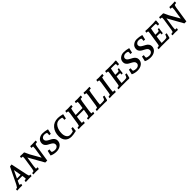

<svg xmlns="http://www.w3.org/2000/svg" viewBox="628 -2570 4610 4610"><g transform="rotate(-45 2933.5 -264.5)"><path d="M489 -44 479 1Q433 0 407 0L281 4L284 -40L338 -52L333 -117L326 -159H168L138 -92L125 -52L173 -44L163 1Q120 0 92 0L-11 4L-8 -40L36 -50L79 -120L277 -529L337 -537L428 -106L445 -51ZM283 -401 191 -206 316 -208Z M702 -529H752L764 -514Q809 -416 817 -399L964 -141L1005 -405Q1008 -432 1008 -476L954 -482L965 -531L1032 -529L1154 -533L1150 -485L1093 -476Q1078 -438 1072 -400L1010 3H943L724 -387L685 -133Q679 -92 679 -50L735 -45L722 4Q688 0 618 0L538 4L540 -39L598 -50Q611 -88 614 -110L660 -410Q663 -432 663 -477L609 -486L619 -533Q679 -529 702 -529Z M1236 -149Q1230 -107 1230 -94.5Q1230 -82 1233 -65Q1277 -44 1322.5 -44Q1368 -44 1397.5 -68.5Q1427 -93 1427 -128.5Q1427 -164 1404.5 -186Q1382 -208 1349.5 -224.5Q1317 -241 1284.5 -259.5Q1252 -278 1229.5 -308Q1207 -338 1207 -378Q1207 -453 1260.5 -496.5Q1314 -540 1387.5 -540Q1461 -540 1553 -515L1524 -390L1473 -394Q1479 -435 1479 -440Q1479 -445 1475 -471Q1441 -488 1399.5 -488Q1358 -488 1331 -465.5Q1304 -443 1304 -410.5Q1304 -378 1327 -356.5Q1350 -335 1382.5 -318.5Q1415 -302 1448 -283Q1481 -264 1504 -233Q1527 -202 1527 -162Q1527 -81 1467 -35Q1407 11 1318 11Q1273 11 1231.5 1.5Q1190 -8 1171 -18L1152 -27L1182 -154Z M1834 11Q1729 11 1672 -49.5Q1615 -110 1615 -212Q1615 -356 1693 -448Q1771 -540 1911 -540Q1969 -540 2067 -515L2041 -395L1991 -398L1996 -437Q1997 -444 1993 -472Q1939 -487 1904 -487Q1814 -487 1764.5 -405Q1715 -323 1715 -211Q1715 -136 1747.5 -89Q1780 -42 1840 -42Q1880 -42 1937 -57Q1953 -89 1954 -97L1962 -132L2011 -133L1998 -14Q1894 11 1834 11Z M2684 -533 2679 -482 2623 -477Q2613 -450 2606 -405L2565 -133Q2558 -85 2558 -50L2618 -45L2606 4Q2552 0 2482 0L2398 4L2400 -39L2459 -50Q2459 -51 2466 -76.5Q2473 -102 2474 -110L2494 -238H2259L2243 -133Q2236 -93 2236 -50L2296 -45L2284 4Q2230 0 2160 0L2076 4L2078 -39L2136 -50Q2149 -88 2152 -110L2198 -410Q2201 -432 2201 -477L2147 -486L2158 -533Q2218 -529 2241 -529L2361 -533L2357 -482L2301 -477Q2291 -450 2284 -405L2266 -287L2501 -290L2520 -410Q2524 -436 2524 -477L2470 -486L2481 -533Q2541 -529 2563 -529Z M2854 -51H2936Q2963 -51 3000 -58Q3018 -82 3020 -87Q3036 -131 3037 -135L3083 -131L3053 -11L3037 3Q2966 0 2951 0H2778L2694 4L2696 -39L2754 -50Q2767 -88 2770 -110L2816 -410Q2819 -432 2819 -477L2765 -486L2776 -533Q2836 -529 2859 -529L2979 -533L2975 -482L2919 -477Q2909 -450 2902 -405L2861 -133Q2854 -90 2854 -51Z M3415 -533 3410 -482 3354 -477Q3341 -428 3337 -405L3296 -133Q3289 -85 3289 -50L3349 -45L3337 4Q3284 0 3214 0L3129 4L3132 -39L3190 -50Q3190 -51 3197 -76.5Q3204 -102 3205 -110L3251 -410Q3255 -436 3255 -477L3201 -486L3212 -533Q3272 -529 3294 -529Z M3595 -529H3777L3864 -536L3876 -523L3866 -415L3818 -411Q3818 -431 3817 -446.5Q3816 -462 3807 -476Q3759 -479 3747 -479H3654Q3646 -449 3638 -405L3621 -298Q3632 -297 3649 -297H3700L3741 -303L3756 -352L3794 -349Q3787 -301 3784 -286L3774 -199L3732 -194V-243Q3692 -247 3677 -247H3643Q3624 -247 3614 -246L3597 -133Q3591 -98 3588 -51H3692Q3716 -51 3756 -58Q3781 -89 3793 -135L3839 -131L3809 -11L3793 3Q3722 0 3707 0H3514L3430 4L3432 -39L3490 -50Q3500 -73 3506 -110L3552 -410Q3556 -438 3556 -453.5Q3556 -469 3555 -477L3501 -486L3512 -533Q3575 -529 3595 -529Z M3993 -149Q3987 -107 3987 -94.5Q3987 -82 3990 -65Q4034 -44 4079.5 -44Q4125 -44 4154.5 -68.5Q4184 -93 4184 -128.5Q4184 -164 4161.5 -186Q4139 -208 4106.5 -224.5Q4074 -241 4041.5 -259.5Q4009 -278 3986.5 -308Q3964 -338 3964 -378Q3964 -453 4017.5 -496.5Q4071 -540 4144.5 -540Q4218 -540 4310 -515L4281 -390L4230 -394Q4236 -435 4236 -440Q4236 -445 4232 -471Q4198 -488 4156.5 -488Q4115 -488 4088 -465.5Q4061 -443 4061 -410.5Q4061 -378 4084 -356.5Q4107 -335 4139.5 -318.5Q4172 -302 4205 -283Q4238 -264 4261 -233Q4284 -202 4284 -162Q4284 -81 4224 -35Q4164 11 4075 11Q4030 11 3988.5 1.5Q3947 -8 3928 -18L3909 -27L3939 -154Z M4438 -149Q4432 -107 4432 -94.5Q4432 -82 4435 -65Q4479 -44 4524.5 -44Q4570 -44 4599.5 -68.5Q4629 -93 4629 -128.5Q4629 -164 4606.5 -186Q4584 -208 4551.5 -224.5Q4519 -241 4486.5 -259.5Q4454 -278 4431.5 -308Q4409 -338 4409 -378Q4409 -453 4462.5 -496.5Q4516 -540 4589.5 -540Q4663 -540 4755 -515L4726 -390L4675 -394Q4681 -435 4681 -440Q4681 -445 4677 -471Q4643 -488 4601.5 -488Q4560 -488 4533 -465.5Q4506 -443 4506 -410.5Q4506 -378 4529 -356.5Q4552 -335 4584.5 -318.5Q4617 -302 4650 -283Q4683 -264 4706 -233Q4729 -202 4729 -162Q4729 -81 4669 -35Q4609 11 4520 11Q4475 11 4433.5 1.5Q4392 -8 4373 -18L4354 -27L4384 -154Z M4956 -529H5138L5225 -536L5237 -523L5227 -415L5179 -411Q5179 -431 5178 -446.5Q5177 -462 5168 -476Q5120 -479 5108 -479H5015Q5007 -449 4999 -405L4982 -298Q4993 -297 5010 -297H5061L5102 -303L5117 -352L5155 -349Q5148 -301 5145 -286L5135 -199L5093 -194V-243Q5053 -247 5038 -247H5004Q4985 -247 4975 -246L4958 -133Q4952 -98 4949 -51H5053Q5077 -51 5117 -58Q5142 -89 5154 -135L5200 -131L5170 -11L5154 3Q5083 0 5068 0H4875L4791 4L4793 -39L4851 -50Q4861 -73 4867 -110L4913 -410Q4917 -438 4917 -453.5Q4917 -469 4916 -477L4862 -486L4873 -533Q4936 -529 4956 -529Z M5426 -529H5476L5488 -514Q5533 -416 5541 -399L5688 -141L5729 -405Q5732 -432 5732 -476L5678 -482L5689 -531L5756 -529L5878 -533L5874 -485L5817 -476Q5802 -438 5796 -400L5734 3H5667L5448 -387L5409 -133Q5403 -92 5403 -50L5459 -45L5446 4Q5412 0 5342 0L5262 4L5264 -39L5322 -50Q5335 -88 5338 -110L5384 -410Q5387 -432 5387 -477L5333 -486L5343 -533Q5403 -529 5426 -529Z"/></g></svg>

Font: Andada SC
Style: Italic
Weight: 400
Italic angle: -8.29999°
Designer: Carolina Giovagnoli
Foundry: Carolina Giovagnoli
Version: Version 1.003